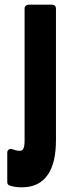

<svg xmlns="http://www.w3.org/2000/svg" viewBox="-20 -796 270 820"><path d="M74 4Q49 4 30 -1Q27 -2 23 -3Q11 -6 11 -19V-144Q11 -152 17 -157Q24 -162 32 -159L45 -155Q53 -152 63 -152Q74 -152 78 -158Q85 -168 85 -195V-760Q85 -767 90 -771.5Q95 -776 102 -776H203Q210 -776 214.5 -771.5Q219 -767 219 -760V-198Q219 -101 185 -51Q148 4 74 4Z"/></svg>

Font: Grith.
Style: Regular
Weight: 400
Designer: Yosi Nasution
Version: Version 1.000;hotconv 1.0.109;makeotfexe 2.5.65596